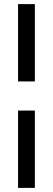

<svg xmlns="http://www.w3.org/2000/svg" viewBox="-20 -743 258 936"><path d="M68 -723H150V-346H68ZM68 -204H150V173H68Z"/></svg>

Font: Archivo Narrow Medium
Style: Italic
Weight: 500
Italic angle: -8°
Designer: Hector Gatti
Foundry: Omnibus-Type
Version: Version 2.001